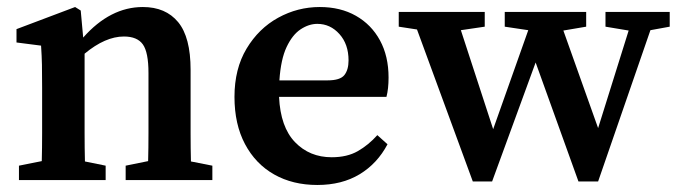

<svg xmlns="http://www.w3.org/2000/svg" viewBox="-20 -513 1936 547"><path d="M34 0V-41L99 -54Q100 -91 100 -134.5Q100 -178 100 -210V-263Q100 -304 99.5 -328.5Q99 -353 97 -383L27 -392V-430L194 -493L210 -483L217 -406Q294 -493 387 -493Q452 -493 487.5 -450Q523 -407 523 -314V-210Q523 -176 523 -133Q523 -90 524 -53L585 -41V0H338V-41L402 -54Q403 -91 403 -133.5Q403 -176 403 -210V-305Q403 -364 387 -386.5Q371 -409 333 -409Q280 -409 221 -360V-210Q221 -177 221 -134Q221 -91 222 -53L281 -41V0Z M884 -445Q860 -445 836.5 -429.5Q813 -414 796.5 -379Q780 -344 776 -284H913Q949 -284 961 -299Q973 -314 973 -341Q973 -387 947 -416Q921 -445 884 -445ZM884 14Q814 14 761 -16Q708 -46 678 -102.5Q648 -159 648 -237Q648 -317 682.5 -374.5Q717 -432 772.5 -462.5Q828 -493 891 -493Q950 -493 994 -468Q1038 -443 1062.5 -398Q1087 -353 1087 -292Q1087 -260 1081 -237H775Q779 -151 820.5 -108Q862 -65 925 -65Q969 -65 999.5 -82.5Q1030 -100 1055 -128L1084 -102Q1055 -47 1004.5 -16.5Q954 14 884 14Z M1705 -437V-479H1888V-437L1833 -427L1684 4H1628L1506 -335L1382 4H1327L1168 -429L1116 -437V-479H1361V-437L1293 -427L1385 -145L1485 -427L1418 -437V-479H1650V-437L1585 -426L1684 -148L1771 -426Z"/></svg>

Font: Source Serif Pro SemiBold
Style: Regular
Weight: 600
Designer: Frank Grießhammer
Foundry: Adobe Systems Incorporated
Version: Version 3.001;hotconv 1.0.111;makeotfexe 2.5.65597